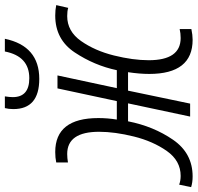

<svg xmlns="http://www.w3.org/2000/svg" viewBox="-66 -752 793 770"><g transform="rotate(-90 330.0 -366.5)"><path d="M560 -743H509Q490 -645 402 -645Q326 -645 326 -711Q326 -724 329 -743H282Q278 -728 278 -709Q278 -605 399 -605Q531 -605 560 -743ZM229 -249H301L248 0H300L352 -249H426Q419 -203 419 -164Q419 10 556 10Q575 10 599 5V-42Q582 -38 563 -38Q474 -38 474 -166Q474 -229 493 -305.5Q512 -382 551 -437.5Q590 -493 651 -493Q671 -493 684 -489L695 -537Q676 -541 653 -541Q557 -541 505 -462.5Q453 -384 434 -294H362L413 -532H361L310 -294H236Q242 -331 242 -368Q242 -541 106 -541Q83 -541 64 -537V-490Q82 -493 98 -493Q187 -493 187 -365Q187 -302 168 -225.5Q149 -149 110 -93.5Q71 -38 10 -38Q-9 -38 -25 -44L-35 4Q-16 10 8 10Q101 10 155 -68.5Q209 -147 229 -249Z"/></g></svg>

Font: Noto Sans UI SemiCondensed Light
Style: Italic
Weight: 300
Width: 4
Designer: Monotype Design Team
Foundry: Monotype Imaging Inc.
Version: 1.001